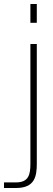

<svg xmlns="http://www.w3.org/2000/svg" viewBox="-88 -740 266 960"><path d="M96 78V-520H64V78C64 132 56 172 -8 172H-68V200H-8C86 200 96 142 96 78ZM64 -626H96V-720H64Z"/></svg>

Font: Aspekta 100
Style: Regular
Weight: 100
Designer: Ivo Dolenc
Version: Version 2.000